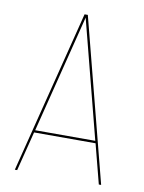

<svg xmlns="http://www.w3.org/2000/svg" viewBox="-81 -758 613 815"><g transform="rotate(10 226.0 -350.5)"><path d="M358 -170H93L50 0H40L217 -701H231L412 0H402ZM224 -688 96 -180H355Z"/></g></svg>

Font: Bebas Neue Thin
Style: Regular
Weight: 200
Designer: Ryoichi Tsunekawa
Foundry: Ryoichi Tsunekawa
Version: Version 1.003;PS 001.003;hotconv 1.0.70;makeotf.lib2.5.58329